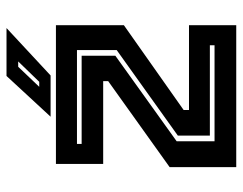

<svg xmlns="http://www.w3.org/2000/svg" viewBox="-96 -632 728 575"><g transform="rotate(-90 267.5 -344.0)"><path d="M132.5 -65H420V-79H149.5V-175L405.5 -358V-477H124.5V-463H388.5V-362L132.5 -178.5ZM55 0V-199.5L312.5 -383.5V-398.5H64.5V-540H480V-336.5L226 -157.5V-141.5H480V0ZM206 -556 328 -688H471.5L329.5 -556ZM295.5 -590H310.5L371.5 -653H355.5Z"/></g></svg>

Font: Tourney Thin
Style: Regular
Weight: 100
Designer: Tyler Finck
Foundry: Etcetera Type Co
Version: Version 1.015